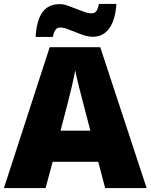

<svg xmlns="http://www.w3.org/2000/svg" viewBox="-20 -957 766 977"><path d="M515.1 0 480 -133.8H248L211.9 0H0L232.9 -716.8H490.2L726.1 0ZM439.9 -292 409.2 -409.2Q398.4 -448.2 383.1 -510.3Q367.7 -572.3 362.8 -599.1Q358.4 -574.2 345.5 -517.1Q332.5 -460 288.1 -292ZM452.1 -770Q430.2 -770 408 -777.3Q385.7 -784.7 364.3 -793.5Q342.8 -802.2 322.5 -809.6Q302.2 -816.9 284.2 -816.9Q257.8 -816.9 249 -769H161.1Q166.5 -854.5 196.3 -895.3Q226.1 -936 284.2 -936Q302.7 -936 323.7 -928.7Q344.7 -921.4 366.2 -912.6Q387.7 -903.8 408.7 -896.5Q429.7 -889.2 448.2 -889.2Q462.4 -889.2 470.7 -901.4Q479 -913.6 483.4 -937H572.3Q566.9 -855.5 536.1 -812.7Q505.4 -770 452.1 -770Z"/></svg>

Font: Open Sans ExtBd
Style: Bold
Weight: 800
Foundry: Ascender Corporation
Version: Version 1.10